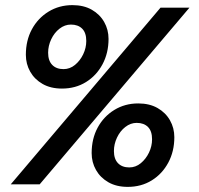

<svg xmlns="http://www.w3.org/2000/svg" viewBox="-20 -720 779 750"><path d="M22 0 607 -690H720L135 0ZM222 -374Q178 -374 146.5 -392Q115 -410 98 -440Q81 -470 81 -506Q81 -562 104.5 -605.5Q128 -649 169.5 -674.5Q211 -700 263 -700Q307 -700 338.5 -682Q370 -664 387 -634Q404 -604 404 -568Q404 -513 380.5 -469Q357 -425 316 -399.5Q275 -374 222 -374ZM228 -450Q253 -450 273 -466.5Q293 -483 305 -508Q317 -533 317 -560Q317 -592 301 -608Q285 -624 257 -624Q233 -624 212.5 -608Q192 -592 180 -566.5Q168 -541 168 -514Q168 -483 184 -466.5Q200 -450 228 -450ZM479 10Q435 10 403.5 -8Q372 -26 355 -56Q338 -86 338 -122Q338 -178 361.5 -221.5Q385 -265 426.5 -290.5Q468 -316 520 -316Q564 -316 595.5 -298Q627 -280 644 -250Q661 -220 661 -184Q661 -129 637.5 -85Q614 -41 573 -15.5Q532 10 479 10ZM485 -66Q510 -66 530 -82.5Q550 -99 562 -124Q574 -149 574 -176Q574 -208 558 -224Q542 -240 514 -240Q490 -240 469.5 -224Q449 -208 437 -182.5Q425 -157 425 -130Q425 -99 441 -82.5Q457 -66 485 -66Z"/></svg>

Font: Radio Canada Big
Style: Italic
Weight: 400
Italic angle: -12°
Designer: Étienne Aubert Bonn
Foundry: Coppers and Brasses
Version: Version 1.001